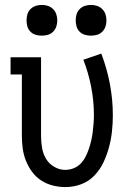

<svg xmlns="http://www.w3.org/2000/svg" viewBox="-20 -753 540 781"><path d="M246 8Q220 8 194.5 1.5Q169 -5 147.5 -19Q126 -33 110.5 -54Q95 -75 85.5 -99Q76 -123 72.5 -148.5Q69 -174 69 -200V-450H23V-520H147V-200Q147 -176 151 -152Q155 -128 167 -107.5Q179 -87 200.5 -74.5Q222 -62 245 -62Q263 -62 279.5 -68.5Q296 -75 308 -87.5Q320 -100 328 -115.5Q336 -131 341.5 -147.5Q347 -164 351 -181Q355 -198 357 -215Q359 -232 360.5 -249.5Q362 -267 362 -285Q362 -342 351 -399Q340 -456 319 -510L392 -535Q415 -475 427 -411.5Q439 -348 439 -284Q439 -252 435.5 -219Q432 -186 423.5 -154.5Q415 -123 401 -93Q387 -63 364 -39Q341 -15 310 -3.5Q279 8 246 8ZM350 -608Q337 -608 325 -611.5Q313 -615 304 -624Q295 -633 291.5 -645Q288 -657 288 -670Q288 -683 291.5 -695Q295 -707 304 -716Q313 -725 325 -729Q337 -733 350 -733Q363 -733 375 -729Q387 -725 396 -716Q405 -707 409 -695Q413 -683 413 -670Q413 -657 409 -645Q405 -633 396 -624Q387 -615 375 -611.5Q363 -608 350 -608ZM150 -608Q137 -608 125 -611.5Q113 -615 104 -624Q95 -633 91.5 -645Q88 -657 88 -670Q88 -683 91.5 -695Q95 -707 104 -716Q113 -725 125 -729Q137 -733 150 -733Q163 -733 175 -729Q187 -725 196 -716Q205 -707 209 -695Q213 -683 213 -670Q213 -657 209 -645Q205 -633 196 -624Q187 -615 175 -611.5Q163 -608 150 -608Z"/></svg>

Font: Iosevka Curly Slab
Style: Regular
Weight: 400
Monospace: yes
Designer: Belleve Invis
Foundry: Belleve Invis
Version: Version 22.1.2; ttfautohint (v1.8.4)